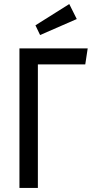

<svg xmlns="http://www.w3.org/2000/svg" viewBox="-20 -928 459 948"><path d="M401 -610H167V0H76V-689H413ZM359 -834 178 -755 155 -803 322 -908Z"/></svg>

Font: Fira Sans Compressed
Style: Regular
Weight: 400
Width: 1
Designer: bBox Type GmbH & Carrois Corporate GbR & Edenspiekermann AG
Foundry: bBox Type GmbH & Carrois Corporate GbR & Edenspiekermann AG
Version: Version 4.301